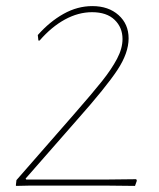

<svg xmlns="http://www.w3.org/2000/svg" viewBox="-20 -609 522 630"><path d="M402 -483Q402 -435 365 -379Q328 -323 234 -217L64 -23L66 -20H337L427 -21L429 -16L423 1L330 0H77L33 1L32 -1L34 -18L221 -232Q284 -304 315 -343Q346 -382 364 -416Q382 -450 382 -481Q382 -519 356 -544Q330 -569 282 -569Q237 -569 193 -545Q149 -521 110 -476H106L104 -494Q143 -538 188.5 -563.5Q234 -589 283 -589Q336 -589 369 -559.5Q402 -530 402 -483Z"/></svg>

Font: Luna Sans Thin
Style: Italic
Weight: 250
Italic angle: -7°
Designer: Juan Pablo del Peral
Foundry: Huerta Tipografica
Version: Version 2.001; ttfautohint (v1.5)